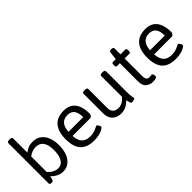

<svg xmlns="http://www.w3.org/2000/svg" viewBox="77 -1569 2393 2393"><g transform="rotate(-45 1273.0 -373.0)"><path d="M162 -69Q156 -30 146 -10Q141 2 119 2H115Q85 2 85 -20V-730Q85 -752 125 -752H129Q169 -752 169 -730V-478Q201 -503 234.5 -516Q268 -529 312 -529Q372 -529 418 -498Q464 -467 489.5 -407Q515 -347 515 -262Q515 -184 491.5 -123Q468 -62 424 -28Q380 6 321 6Q234 6 162 -69ZM427 -269Q427 -359 393 -407Q359 -455 293 -455Q260 -455 227.5 -443.5Q195 -432 169 -410V-136Q199 -103 234.5 -85Q270 -67 304 -67Q363 -67 395 -119.5Q427 -172 427 -269Z M624 -258Q624 -391 683 -460Q742 -529 857 -529Q959 -529 1011 -462.5Q1063 -396 1063 -268Q1063 -259 1051 -243Q1039 -227 1030 -227H714Q720 -144 757 -105Q794 -66 868 -66Q910 -66 940.5 -76.5Q971 -87 991 -97.5Q1011 -108 1014 -108Q1024 -108 1036.5 -88Q1049 -68 1049 -58Q1049 -46 1024 -30.5Q999 -15 957.5 -4.5Q916 6 869 6Q744 6 684 -59Q624 -124 624 -258ZM974 -299Q974 -457 854 -457Q725 -457 714 -299Z M1183 -156V-503Q1183 -525 1223 -525H1227Q1267 -525 1267 -503V-164Q1267 -118 1293.5 -92.5Q1320 -67 1369 -67Q1403 -67 1436.5 -86Q1470 -105 1495 -137V-503Q1495 -525 1535 -525H1539Q1579 -525 1579 -503V-148Q1579 -82 1585 -53.5Q1591 -25 1591 -22Q1591 -10 1572 -4.5Q1553 1 1537 1Q1523 1 1516.5 -14.5Q1510 -30 1506.5 -47Q1503 -64 1502 -69Q1470 -34 1429 -14Q1388 6 1346 6Q1270 6 1226.5 -37Q1183 -80 1183 -156Z M1772 -132V-451H1722Q1712 -451 1707 -458Q1702 -465 1702 -481V-493Q1702 -509 1707 -516Q1712 -523 1722 -523H1772L1784 -628Q1787 -650 1816 -650H1826Q1856 -650 1856 -628V-523H1940Q1951 -523 1955.5 -516Q1960 -509 1960 -493V-481Q1960 -465 1955.5 -458Q1951 -451 1940 -451H1856V-140Q1856 -98 1870.5 -82Q1885 -66 1910 -66Q1929 -66 1938.5 -68.5Q1948 -71 1953 -71Q1962 -71 1968 -52.5Q1974 -34 1974 -24Q1974 6 1901 6Q1851 6 1811.5 -24.5Q1772 -55 1772 -132Z M2062 -258Q2062 -391 2121 -460Q2180 -529 2295 -529Q2397 -529 2449 -462.5Q2501 -396 2501 -268Q2501 -259 2489 -243Q2477 -227 2468 -227H2152Q2158 -144 2195 -105Q2232 -66 2306 -66Q2348 -66 2378.5 -76.5Q2409 -87 2429 -97.5Q2449 -108 2452 -108Q2462 -108 2474.5 -88Q2487 -68 2487 -58Q2487 -46 2462 -30.5Q2437 -15 2395.5 -4.5Q2354 6 2307 6Q2182 6 2122 -59Q2062 -124 2062 -258ZM2412 -299Q2412 -457 2292 -457Q2163 -457 2152 -299Z"/></g></svg>

Font: Asap-Regular
Style: Regular
Weight: 400
Designer: Pablo Cosgaya
Foundry: Omnibus-Type
Version: Version 2.000; ttfautohint (v1.8)